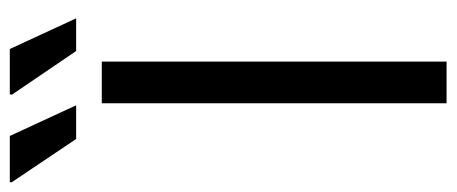

<svg xmlns="http://www.w3.org/2000/svg" viewBox="-338 -626 909 382"><g transform="rotate(-90 116.0 -434.5)"><path d="M102 0V-686H185V0ZM206 -737 119 -865 120 -869H210L271 -737ZM31 -737 -55 -865V-869H37L98 -737Z"/></g></svg>

Font: Archivo SemiExpanded Light
Style: Regular
Weight: 300
Width: 6
Designer: Hector Gatti
Foundry: Omnibus-Type
Version: Version 2.001